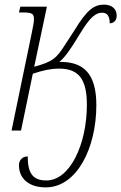

<svg xmlns="http://www.w3.org/2000/svg" viewBox="-20 -565 525 831"><path d="M178 246C313 246 397 75 397 -110C397 -246 342 -299 237 -297C264 -320 288 -356 325 -417C371 -494 396 -510 422 -510C444 -510 455 -495 455 -464C475 -465 485 -478 485 -498C485 -528 462 -545 430 -545C387 -545 356 -522 303 -435L262 -372C224 -312 208 -298 128 -276L183 -536H68L62 -511H78C117 -511 127 -507 127 -482C127 -470 123 -449 117 -420L30 0H71L122 -246C168 -261 200 -268 236 -268C320 -268 356 -223 356 -112C356 61 282 217 180 216C121 216 100 183 100 112C76 112 62 129 62 150C62 207 104 246 178 246Z"/></svg>

Font: Noto Serif Condensed ExtraLight
Style: Italic
Weight: 200
Width: 3
Italic angle: -12°
Designer: Monotype Design Team
Foundry: Monotype Imaging Inc.
Version: Version 2.013